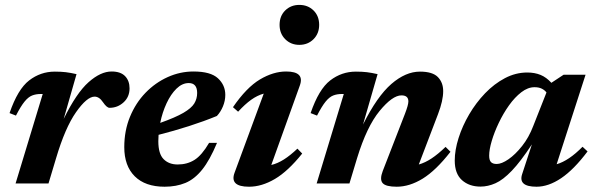

<svg xmlns="http://www.w3.org/2000/svg" viewBox="-20 -730 2367 764"><path d="M150 -356H142.5Q123 -356 107.8 -350Q92.5 -344 77.5 -325.5Q62.5 -307 43.5 -270L18 -280Q50.5 -375 96 -410Q141.5 -445 198 -445Q222.5 -445 241.5 -442.8Q260.5 -440.5 284.5 -435L233.5 -257Q284.5 -360.5 332.5 -403Q380.5 -445.5 424 -445.5Q460 -445.5 477.8 -427Q495.5 -408.5 495.5 -378.5Q495.5 -344.5 471.8 -322.8Q448 -301 416 -301Q405 -301 390 -323Q375 -345.5 356.5 -345.5Q326 -345.5 282.5 -283.5Q239 -221.5 203 -100L173 0H42Z M843.5 -161.5Q815 -93 784.5 -55Q754 -17 717.5 -2Q681 13 635 13Q558 13 516.2 -28.5Q474.5 -70 474.5 -144.5Q474.5 -210 497.2 -265.2Q520 -320.5 559 -360.8Q598 -401 647.2 -423.2Q696.5 -445.5 750 -445.5Q818 -445.5 847.2 -418.5Q876.5 -391.5 876.5 -352.5Q876.5 -329 867.2 -306.8Q858 -284.5 843 -268.5Q792 -247.5 732 -228.2Q672 -209 611 -193.5Q610 -180.5 610 -168Q610 -118 631 -96.8Q652 -75.5 687 -75.5Q725 -75.5 754 -93.8Q783 -112 812 -161.5ZM731 -399.5Q705 -399.5 682.2 -377.2Q659.5 -355 642.8 -319Q626 -283 617.5 -241Q678 -262.5 709.8 -281Q741.5 -299.5 753 -318.2Q764.5 -337 764.5 -360Q764.5 -399.5 731 -399.5Z M1092.5 -631Q1092.5 -666.5 1115 -688.5Q1137.5 -710.5 1171 -710.5Q1205 -710.5 1227.5 -688.5Q1250 -666.5 1250 -631Q1250 -596.5 1227.5 -574Q1205 -551.5 1171 -551.5Q1137.5 -551.5 1115 -574Q1092.5 -596.5 1092.5 -631ZM913.5 -43 1029.5 -357.5Q1004 -350.5 979.2 -332.8Q954.5 -315 927.5 -285.5L907 -303.5Q961 -382 1014.2 -413.8Q1067.5 -445.5 1118.5 -445.5Q1193.5 -445.5 1173 -389.5L1059.5 -73.5Q1084.5 -79.5 1109.8 -95.5Q1135 -111.5 1163.5 -138.5L1182.5 -119Q1126 -48.5 1073.8 -17.8Q1021.5 13 971 13Q892.5 13 913.5 -43Z M1241.5 -270 1216 -280Q1248.5 -375 1294 -410Q1339.5 -445 1396 -445Q1420.5 -445 1439.5 -442.8Q1458.5 -440.5 1482.5 -435L1424.5 -234.5Q1480.5 -346.5 1537.2 -395.8Q1594 -445 1651 -445Q1701.5 -445 1722.5 -423.2Q1743.5 -401.5 1743.5 -367.5Q1743.5 -329.5 1723 -276L1646.5 -75.5Q1671.5 -82.5 1697.2 -99.5Q1723 -116.5 1753 -145.5L1772.5 -126Q1714.5 -51.5 1662 -19.2Q1609.5 13 1558.5 13Q1515.5 13 1502.8 -1.2Q1490 -15.5 1503 -49.5L1591.5 -277.5Q1605 -312.5 1605 -326.5Q1605 -350.5 1577.5 -350.5Q1541.5 -350.5 1490.5 -288.5Q1439.5 -226.5 1401 -101L1370.5 0H1240L1348 -356H1340.5Q1321 -356 1305.8 -350Q1290.5 -344 1275.5 -325.5Q1260.5 -307 1241.5 -270Z M2058 -38 2096.5 -155.5Q2051.5 -87 2016.5 -50.5Q1981.5 -14 1951.5 -0.8Q1921.5 12.5 1892 12.5Q1847 12.5 1818.2 -13.2Q1789.5 -39 1789.5 -91Q1789.5 -133 1804.8 -181Q1820 -229 1847 -275Q1874 -321 1910.2 -358.8Q1946.5 -396.5 1989.2 -419Q2032 -441.5 2078 -441.5Q2107.5 -441.5 2130.8 -432Q2154 -422.5 2174 -400.5L2222.5 -432.5H2310L2195 -76.5Q2243.5 -90.5 2298 -146L2318 -127.5Q2263.5 -55 2213 -21Q2162.5 13 2115 13Q2040.5 13 2058 -38ZM1926.5 -110.5Q1926.5 -92.5 1933.8 -85Q1941 -77.5 1956.5 -77.5Q1976 -77.5 2003.2 -96.2Q2030.5 -115 2057.5 -149Q2084.5 -183 2102 -229L2154.5 -362Q2147.5 -371.5 2135.8 -377.2Q2124 -383 2107 -383Q2080.5 -383 2054.5 -363Q2028.5 -343 2005.5 -310.8Q1982.5 -278.5 1964.8 -241.2Q1947 -204 1936.8 -169.5Q1926.5 -135 1926.5 -110.5Z"/></svg>

Font: Newsreader 16pt
Style: Bold Italic
Weight: 700
Italic angle: -17°
Designer: Hugues Gentile
Foundry: Production Type
Version: Version 1.003; ttfautohint (v1.8.3)